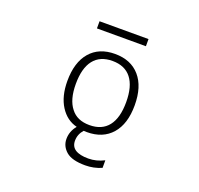

<svg xmlns="http://www.w3.org/2000/svg" viewBox="-152 -868 1305 1256"><g transform="rotate(20 500.0 -240.0)"><path d="M372.1 -94.7Q415 -38.1 501.5 -38.1Q587.9 -38.1 632.3 -94.7Q676.8 -151.4 676.8 -261.2Q676.8 -371.1 632.3 -427.7Q587.9 -484.4 501.5 -484.4Q415 -484.4 370.6 -427.7Q326.2 -371.1 326.2 -261.2Q326.2 -151.4 372.1 -94.7ZM332 -649.4V-699.2H672.9V-649.4ZM565.4 218.8Q472.7 218.8 432.1 183.6Q391.6 148.4 391.6 97.7Q391.6 44.9 427.7 1Q355.5 -16.6 311.5 -85.4Q267.6 -154.3 267.6 -260.7Q267.6 -390.6 329.1 -461.9Q390.6 -533.2 501.5 -533.2Q612.3 -533.2 674.3 -461.9Q736.3 -390.6 736.3 -260.7Q736.3 -130.9 674.3 -60.1Q612.3 10.7 502 10.7Q486.3 10.7 479.5 9.8Q448.2 44.9 448.2 89.8Q448.2 169.9 569.3 169.9Q625 169.9 678.7 142.6V195.3Q625 218.8 565.4 218.8Z"/></g></svg>

Font: GenEi Gothic M Light
Style: Regular
Weight: 300
Designer: o_tamon (Modified); [Source Han Sans]
Ryoko NISHIZUKA  (kana & ideographs); Paul D. Hunt (Latin, Greek & Cyrillic); Wenl
Version: Version 1.1a;Original Version 1.004